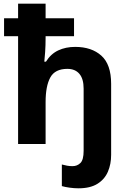

<svg xmlns="http://www.w3.org/2000/svg" viewBox="-20 -780 697 1040"><path d="M405 240Q382 240 357 236.5Q332 233 315 228V111Q330 115 343.5 117.5Q357 120 373 120Q398 120 415.5 103Q433 86 433 37V-300Q433 -353 410 -380Q387 -407 345 -407Q278 -407 252.5 -360.5Q227 -314 227 -227V0H78V-584H2V-681H78V-760H227V-681H381V-584H227V-575Q227 -535 224.5 -498Q222 -461 220 -446H229Q255 -488 295.5 -507Q336 -526 387 -526Q476 -526 529 -478.5Q582 -431 582 -326V59Q582 109 564.5 150Q547 191 508 215.5Q469 240 405 240Z"/></svg>

Font: RS Noto Sans
Style: Bold
Weight: 700
Designer: Monotype Design Team
Foundry: Monotype Imaging Inc.
Version: Version 3.10